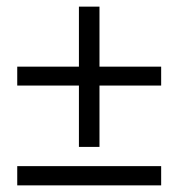

<svg xmlns="http://www.w3.org/2000/svg" viewBox="-20 -559 538 579"><path d="M218 -116V-301H32V-358H218V-539H280V-358H466V-301H280V-116ZM32 0V-58H466V0Z"/></svg>

Font: Nunito Sans 10pt Condensed
Style: Regular
Weight: 400
Width: 3
Designer: Vernon Adams
Foundry: Vernon Adams
Version: Version 3.101;gftools[0.9.27]